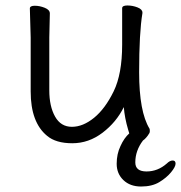

<svg xmlns="http://www.w3.org/2000/svg" viewBox="-20 -505 661 701"><path d="M452 -18Q450 -24 448 -31Q435 -75 432 -114Q405 -59 354.5 -20.5Q304 18 244 18Q184 18 152 -9Q92 -58 92 -171V-368L89 -474Q89 -484 107 -484Q125 -484 143.5 -476.5Q162 -469 162 -456L160 -368V-175Q160 -117 181 -79.5Q202 -42 242.5 -42Q283 -42 323.5 -75Q364 -108 395 -171.5Q426 -235 426 -342V-475Q426 -485 445 -485Q464 -485 482 -478Q500 -471 500 -459V-457Q488 -385 488 -241Q488 -97 526 -35Q527 -33 527 -26Q527 -22 525 -18L524 -17Q521 -11 514 -3Q508 4 502 8Q474 45 474 88Q474 121 515 121Q556 121 589 92Q600 81 610.5 81Q621 81 621 92.5Q621 104 604.5 124Q588 144 561.5 160Q535 176 495 176Q455 176 430.5 152.5Q406 129 406 93Q406 57 420 28Q433 -1 452 -18Z"/></svg>

Font: Fusion Kai T
Style: Regular
Weight: 400
Designer: Fontworks Inc.
Version: Version 24.134;May 13, 2024